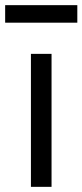

<svg xmlns="http://www.w3.org/2000/svg" viewBox="-35 -725 320 745"><path d="M165 0H85V-516H165ZM-15 -637V-705H265V-637Z"/></svg>

Font: IBM Plex Sans Var
Style: Regular
Weight: 400
Designer: Mike Abbink, Paul van der Laan, Pieter van Rosmalen
Foundry: Bold Monday
Version: Version 3.000